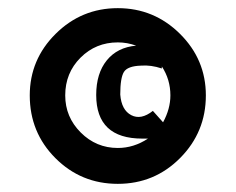

<svg xmlns="http://www.w3.org/2000/svg" viewBox="-20 -759 578 471"><path d="M485 -525Q485 -435 422 -371.5Q359 -308 269 -308Q179 -308 116 -371Q53 -434 53 -525Q53 -613 116.5 -676Q180 -739 269 -739Q358 -739 421.5 -676Q485 -613 485 -525ZM140 -525Q140 -472 178 -434Q216 -396 269 -396Q308 -396 343 -419H329Q216 -419 216 -526Q216 -579 242 -611Q268 -643 314 -647Q292 -655 269 -655Q215 -655 177.5 -617.5Q140 -580 140 -525ZM380 -459Q398 -492 398 -525Q398 -564 377 -596V-591Q350 -600 326 -598Q293 -597 284 -582.5Q275 -568 275 -527Q278 -489 302 -476.5Q326 -464 355 -487Z"/></svg>

Font: OpenDyslexic
Style: Bold
Weight: 800
Designer: Abbie Gonzalez
Version: Version 0.920;hotconv 1.0.109;makeotfexe 2.5.65596